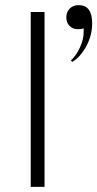

<svg xmlns="http://www.w3.org/2000/svg" viewBox="-20 -730 380 750"><path d="M100 -683H154V0H100ZM257 -494Q277 -512 292 -544Q307 -576 307 -607Q307 -616 306 -620Q303 -616 284 -616Q264 -616 251.5 -629Q239 -642 239 -662Q239 -683 252.5 -696.5Q266 -710 287 -710Q340 -710 340 -639Q340 -591 316.5 -548.5Q293 -506 262 -488Z"/></svg>

Font: Fahkwang ExtraLight
Style: Regular
Weight: 275
Designer: Suppakit Chalermlarp | Katatrad Co.,Ltd.
Foundry: Cadson Demak Co.,Ltd.
Version: Version 1.000; ttfautohint (v1.6)